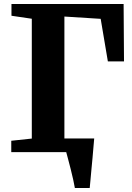

<svg xmlns="http://www.w3.org/2000/svg" viewBox="-20 -763 664 963"><path d="M229 -68H420V-45.5H229ZM355.5 180Q353 164 347.2 138.2Q341.5 112.5 334.5 84.8Q327.5 57 321.2 33.8Q315 10.5 312 -0.5L277.5 -68.5H452.5Q451 -54 449 -28.5Q447 -3 444.2 27.5Q441.5 58 438.5 88Q435.5 118 433.5 142.5Q431.5 167 430 180ZM36.5 0V-57L139.5 -68V-669L37.5 -684V-743H600L602 -455H521L485 -668.5L303 -680V-68L440 -57V0Z"/></svg>

Font: Merriweather 36pt ExtraBold
Style: Regular
Weight: 800
Designer: Eben Sorkin
Foundry: Eben Sorkin
Version: Version 2.100